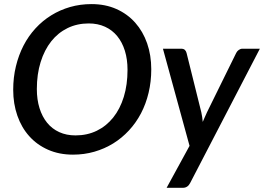

<svg xmlns="http://www.w3.org/2000/svg" viewBox="-20 -748 1290 938"><path d="M719 -409.5Q719 -349.5 706 -295Q693 -240.5 668.8 -194.2Q644.5 -148 610 -110.8Q575.5 -73.5 533 -47.2Q490.5 -21 441 -6.8Q391.5 7.5 336.5 7.5Q269 7.5 214.8 -16.5Q160.5 -40.5 122.8 -82.8Q85 -125 64.8 -183Q44.5 -241 44.5 -309.5Q44.5 -370 57.8 -424.5Q71 -479 95 -525.5Q119 -572 153.5 -609.5Q188 -647 230.5 -673.2Q273 -699.5 322.5 -713.8Q372 -728 427 -728Q494.5 -728 548.5 -704Q602.5 -680 640.5 -637.2Q678.5 -594.5 698.8 -536.2Q719 -478 719 -409.5ZM603 -407Q603 -458.5 590 -500.2Q577 -542 552.5 -571.8Q528 -601.5 492.8 -617.5Q457.5 -633.5 413.5 -633.5Q357 -633.5 310.2 -610.8Q263.5 -588 230.2 -546Q197 -504 178.5 -444.8Q160 -385.5 160 -313Q160 -261.5 173 -219.8Q186 -178 210.2 -148.2Q234.5 -118.5 269.5 -102.5Q304.5 -86.5 349 -86.5Q406 -86.5 452.8 -109.2Q499.5 -132 533 -173.8Q566.5 -215.5 584.8 -274.8Q603 -334 603 -407ZM1249.5 -510 909 146Q897 169.5 873.5 169.5H794L906 -35.5L776 -510H865Q877.5 -510 883.5 -503.8Q889.5 -497.5 891.5 -489L963.5 -199.5Q966 -188 967.8 -176Q969.5 -164 970.5 -152.5Q975.5 -164.5 980.8 -176.2Q986 -188 991.5 -200L1134 -489.5Q1138.5 -498.5 1146.8 -504.2Q1155 -510 1164 -510Z"/></svg>

Font: Lato SemiBold
Style: Italic
Weight: 600
Italic angle: -7°
Designer: Lukasz Dziedzic with Adam Twardoch and Botio Nikoltchev
Foundry: tyPoland Lukasz Dziedzic
Version: Version 2.015; 2015-08-06; http://www.latofonts.com/